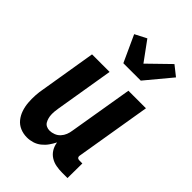

<svg xmlns="http://www.w3.org/2000/svg" viewBox="-233 -869 967 967"><g transform="rotate(45 250.0 -385.5)"><path d="M152 8Q126 8 103.5 -1.5Q81 -11 66 -29.5Q51 -48 43 -71.5Q35 -95 33 -120.5Q31 -146 32.5 -172Q34 -198 39 -223L88 -520H213L161 -206Q159 -195 158 -183Q157 -171 157.5 -159.5Q158 -148 161 -137Q164 -126 169.5 -116.5Q175 -107 185.5 -102Q196 -97 208 -97Q223 -97 238.5 -103Q254 -109 265 -121Q276 -133 282 -148Q288 -163 290 -179L347 -520H472L405 -117Q404 -113 404.5 -109Q405 -105 407.5 -102Q410 -99 414 -98Q418 -97 422 -97H442L441 8H404Q381 8 359.5 4Q338 0 320 -11.5Q302 -23 291 -41.5Q280 -60 277 -82Q268 -64 256 -47Q244 -30 227.5 -17Q211 -4 191.5 2Q172 8 152 8ZM231 -600 166 -742 228 -774 304 -670 416 -779 469 -737 355 -600Z"/></g></svg>

Font: Iosevka Extrabold
Style: Italic
Weight: 800
Italic angle: -9°
Monospace: yes
Designer: Belleve Invis
Foundry: Belleve Invis
Version: Version 32.5.0; ttfautohint (v1.8.4)